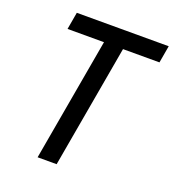

<svg xmlns="http://www.w3.org/2000/svg" viewBox="-128 -800 818 901"><g transform="rotate(20 280.5 -350.0)"><path d="M269 -614H87L102 -700H561L546 -614H364L256 0H161Z"/></g></svg>

Font: Cabin
Style: Italic
Weight: 400
Italic angle: -7°
Designer: Pablo Impallari
Foundry: Pablo Impallari. http://www.impallari.com Igino Marini. http://www.ikern.com
Version: Version 2.200